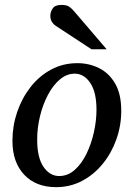

<svg xmlns="http://www.w3.org/2000/svg" viewBox="-20 -752 546 784"><path d="M475.1 -299.8Q475.1 -239.3 455.3 -183.3Q435.5 -127.4 399.7 -83.3Q363.8 -39.1 315.2 -13.4Q266.6 12.2 209 12.2Q126.5 12.2 78.6 -38.8Q30.8 -89.8 30.8 -176.8Q30.8 -237.8 50 -294.4Q69.3 -351.1 104.5 -396.2Q139.6 -441.4 188.5 -467.8Q237.3 -494.1 295.9 -494.1Q344.2 -494.1 385 -473.6Q425.8 -453.1 450.4 -410.4Q475.1 -367.7 475.1 -299.8ZM374 -304.2Q374 -375.5 348.6 -413.3Q323.2 -451.2 285.2 -451.2Q252.4 -451.2 224.6 -427.7Q196.8 -404.3 176 -365.2Q155.3 -326.2 143.6 -278.6Q131.8 -231 131.8 -182.1Q131.8 -107.9 157.7 -70.6Q183.6 -33.2 221.2 -33.2Q256.8 -33.2 285.2 -58.3Q313.5 -83.5 333.3 -124.3Q353 -165 363.5 -212.4Q374 -259.8 374 -304.2ZM415.5 -550.8H353.5L208.5 -646Q198.2 -652.8 191.9 -662.8Q185.5 -672.9 185.5 -688Q185.5 -703.1 195.1 -717.5Q204.6 -731.9 230.5 -731.9Q252 -731.9 262.2 -724.9Q272.5 -717.8 281.7 -707Z"/></svg>

Font: Charis
Style: Italic
Weight: 400
Italic angle: -11°
Designer: Walt Agee, Miriam Martin, Annie Olsen, Victor Gaultney, Lorna Priest, Alan Ward, Bob Hallissy, Martin Hosken, Sharon Cor
Foundry: SIL Global
Version: Version 7.000